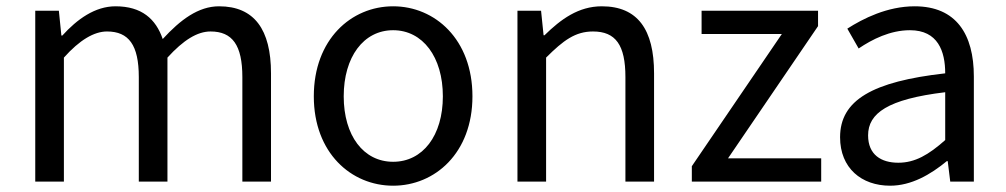

<svg xmlns="http://www.w3.org/2000/svg" viewBox="-20 -577 3195 610"><path d="M92 0H183V-394C233 -450 279 -477 320 -477C389 -477 421 -434 421 -332V0H512V-394C563 -450 607 -477 649 -477C718 -477 750 -434 750 -332V0H841V-344C841 -483 788 -557 676 -557C610 -557 553 -514 497 -453C475 -517 430 -557 347 -557C282 -557 225 -516 178 -464H175L167 -543H92Z M1229 13C1362 13 1481 -91 1481 -271C1481 -452 1362 -557 1229 -557C1096 -557 977 -452 977 -271C977 -91 1096 13 1229 13ZM1229 -63C1135 -63 1072 -146 1072 -271C1072 -396 1135 -481 1229 -481C1323 -481 1387 -396 1387 -271C1387 -146 1323 -63 1229 -63Z M1624 0H1715V-394C1770 -449 1808 -477 1864 -477C1936 -477 1967 -434 1967 -332V0H2058V-344C2058 -483 2006 -557 1892 -557C1818 -557 1762 -516 1710 -465H1707L1699 -543H1624Z M2178 0H2589V-74H2293L2579 -494V-543H2209V-469H2464L2178 -49Z M2808 13C2875 13 2936 -22 2988 -65H2991L2999 0H3074V-334C3074 -468 3018 -557 2886 -557C2799 -557 2722 -518 2672 -486L2708 -423C2751 -452 2808 -481 2871 -481C2960 -481 2983 -414 2983 -344C2752 -318 2649 -259 2649 -141C2649 -43 2717 13 2808 13ZM2834 -60C2780 -60 2738 -85 2738 -147C2738 -217 2800 -262 2983 -284V-132C2930 -85 2887 -60 2834 -60Z"/></svg>

Font: Noto Sans T Chinese Regular
Style: Regular
Weight: 400
Designer: Ryoko NISHIZUKA (kana & ideographs); Paul D. Hunt (Latin, Greek & Cyrillic); Wenlong ZHANG (bopomofo); Sandoll Communica
Foundry: Adobe Systems Incorporated
Version: Version 1.000;PS 1;hotconv 1.0.78;makeotf.lib2.5.61930